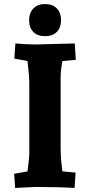

<svg xmlns="http://www.w3.org/2000/svg" viewBox="-20 -925 445 950"><path d="M350 -710 355 -629 289 -623Q280 -578 280 -542V-193Q280 -140 289 -77L354 -71L349 5Q268 0 155 0L55 5L50 -65L116 -77Q116 -79 118.5 -98Q121 -117 123 -135.5Q125 -154 125 -163V-512Q125 -551 116 -623L51 -635L56 -710Q109 -705 156 -705ZM282 -825Q282 -789 261.5 -767.5Q241 -746 203 -746Q165 -746 144.5 -767.5Q124 -789 124 -825Q124 -861 145 -883Q166 -905 203 -905Q240 -905 261 -883.5Q282 -862 282 -825Z"/></svg>

Font: Andada
Style: Bold
Weight: 700
Designer: Carolina Giovagnoli
Foundry: Carolina Giovagnoli
Version: Version 1.003